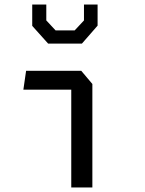

<svg xmlns="http://www.w3.org/2000/svg" viewBox="-20 -826 640 846"><path d="M294 0V-431H83L95 -514H338L387 -456V0ZM122 -712V-806H184V-736L225 -692H309L350 -736V-806H410V-713L341 -634H192Z"/></svg>

Font: Moralerspace Krypton JPDOC
Style: Regular
Weight: 400
Version: v0.0.6; ttfautohint (v1.8.4.7-5d5b-dirty) -l 6 -r 45 -G 200 